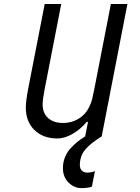

<svg xmlns="http://www.w3.org/2000/svg" viewBox="-20 -687 707 967"><path d="M194.7 -161.5Q194.7 -117.2 222.3 -92.4Q250 -67.7 296.9 -67.7Q358.1 -67.7 400.4 -108.1Q417.3 -124.3 428.4 -146.5Q439.5 -168.6 443.7 -185.9Q447.9 -203.1 455.1 -238.9L538.4 -666.7H621.7L492.2 0Q437.5 33.2 409.8 65.8Q382.2 98.3 382.2 143.9Q382.2 163.4 392.9 172.9Q403.6 182.3 418.6 182.3Q440.8 182.3 458.3 174.5L442.7 253.3Q421.9 260.4 390 260.4Q353.5 260.4 325.2 232.4Q296.9 204.4 296.9 159.5Q296.9 130.9 307 105.5Q317.1 80.1 335.3 60.2Q353.5 40.4 370.1 27Q386.7 13.7 408.9 0L423.2 -72.9H416.7Q384.8 -35.2 345.1 -12.4Q305.3 10.4 268.9 10.4Q196.6 10.4 153.3 -32.2Q110 -74.9 110 -145.2Q110 -176.4 121.7 -238.9L205.1 -666.7H288.4L205.1 -238.9Q194.7 -185.5 194.7 -161.5Z"/></svg>

Font: Monoid
Style: Italic
Weight: 400
Width: 4
Italic angle: -11°
Monospace: yes
Version: Version 0.61